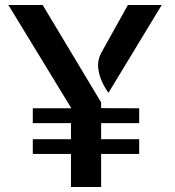

<svg xmlns="http://www.w3.org/2000/svg" viewBox="-20 -747 700 767"><path d="M263.5 0V-132H111V-191H263.5V-255H111V-314.5H263.5V-317L13.5 -727H150.5L384 -338V-315L536 -314.5V-255H384V-191H536V-132H384V0ZM413.5 -376.5Q400.5 -393 388 -419.5Q375.5 -446 372.2 -476.5Q369 -507 384.5 -536L491 -727H626Z"/></svg>

Font: Expletus Sans SemiBold
Style: Regular
Weight: 600
Version: Version 7.500